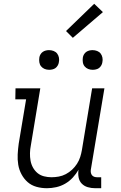

<svg xmlns="http://www.w3.org/2000/svg" viewBox="-20 -987 640 1015"><path d="M228 8Q199 8 172.5 0.5Q146 -7 126.5 -24Q107 -41 94 -65Q81 -89 76.5 -116Q72 -143 73.5 -171Q75 -199 79 -228L118 -462H61L62 -520H193L143 -218Q139 -198 138.5 -177.5Q138 -157 141.5 -137.5Q145 -118 154.5 -101Q164 -84 178.5 -72Q193 -60 212.5 -55Q232 -50 252 -50Q271 -50 290.5 -53.5Q310 -57 328 -66.5Q346 -76 361 -90Q376 -104 387 -121Q398 -138 404 -157Q410 -176 413 -194L467 -520H532L460 -89Q459 -81 460.5 -73.5Q462 -66 466.5 -60.5Q471 -55 478 -52.5Q485 -50 493 -50H515V8H483Q463 8 444 2.5Q425 -3 412 -16.5Q399 -30 395.5 -49.5Q392 -69 395 -89L396 -91Q383 -68 365 -48.5Q347 -29 324.5 -16Q302 -3 277 2.5Q252 8 228 8ZM470 -618Q457 -618 446 -622.5Q435 -627 427.5 -636Q420 -645 418 -657.5Q416 -670 418 -683Q419 -691 424 -699.5Q429 -708 436.5 -713Q444 -718 452.5 -720Q461 -722 469 -722Q482 -722 493.5 -717.5Q505 -713 512 -704Q519 -695 521.5 -682.5Q524 -670 521 -657Q520 -649 515 -640.5Q510 -632 503 -627Q496 -622 487 -620Q478 -618 470 -618ZM240 -618Q227 -618 216 -622.5Q205 -627 197.5 -636Q190 -645 188 -657.5Q186 -670 188 -683Q189 -691 194 -699.5Q199 -708 206.5 -713Q214 -718 222.5 -720Q231 -722 239 -722Q252 -722 263.5 -717.5Q275 -713 282 -704Q289 -695 291.5 -682.5Q294 -670 291 -657Q290 -649 285 -640.5Q280 -632 273 -627Q266 -622 257 -620Q248 -618 240 -618ZM365 -787 329 -823 478 -967 524 -923Z"/></svg>

Font: Iosevka HT Light Extended
Style: Italic
Weight: 300
Width: 7
Italic angle: -9°
Monospace: yes
Designer: Belleve Invis
Foundry: Belleve Invis
Version: Version 32.3.0; ttfautohint (v1.8.4)